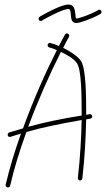

<svg xmlns="http://www.w3.org/2000/svg" viewBox="-20 -775 470 851"><path d="M15 56C20 56 24 52 25 48C42 -26 67 -108 97 -190C166 -210 245 -226 342 -243C340 -164 336 -80 325 14V15C325 20 330 25 335 25C340 25 344 21 345 16C356 -80 360 -165 362 -246L380 -249C385 -250 389 -254 389 -259C389 -264 384 -269 379 -269C378 -269 378 -269 378 -269L362 -266V-271C362 -350 361 -468 340 -503C326 -525 294 -546 260 -563C268 -580 277 -596 286 -612C286 -614 287 -615 287 -617C287 -622 282 -627 277 -627C273 -627 270 -625 268 -622C259 -606 250 -588 241 -571C228 -577 216 -581 204 -584C203 -585 202 -585 201 -585C196 -585 191 -580 191 -575C191 -570 194 -566 198 -565C209 -562 220 -558 232 -553C180 -450 126 -328 82 -206C61 -200 40 -194 21 -188C17 -186 14 -182 14 -178C14 -172 18 -168 24 -168C25 -168 26 -168 28 -169C42 -174 58 -178 73 -183C45 -105 22 -28 5 44V46C5 52 10 56 15 56ZM105 -213C148 -329 200 -446 250 -545C282 -530 312 -511 322 -493C341 -464 342 -348 342 -271V-263C250 -248 173 -232 105 -213ZM318 -673C333 -673 384 -690 425 -713C428 -715 430 -718 430 -722C430 -728 426 -732 420 -732C418 -732 416 -732 415 -731V-730C376 -708 329 -693 318 -693C316 -693 315 -698 314 -712C312 -734 308 -755 283 -755C258 -755 198 -726 156 -701V-700C153 -699 151 -696 151 -692C151 -686 156 -682 161 -682C163 -682 165 -682 166 -684C208 -708 262 -735 283 -735C292 -735 292 -726 294 -710C295 -689 299 -673 318 -673Z"/></svg>

Font: Mistral SingleLine Outline
Style: Regular
Weight: 300
Designer: François Chastanet, Élisa Garzelli, Anais Alves, Morgane Autin
Foundry: institut supérieur des arts et du design Toulouse / isdaT
Version: Version 1.000;Glyphs 3.3 (3337)